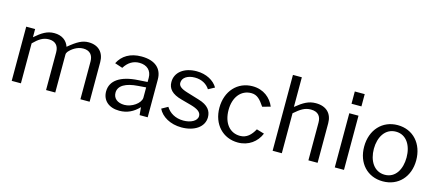

<svg xmlns="http://www.w3.org/2000/svg" viewBox="-53 -1273 4119 1814"><g transform="rotate(15 2006.0 -366.0)"><path d="M87 0H177V-391C229 -443 270 -470 326 -470C390 -470 423 -432 423 -369V0H513V-370C513 -382 516 -389 524 -400C551 -432 602 -470 662 -470C726 -470 759 -432 759 -369V0H849V-387C849 -480 793 -540 696 -540C636 -540 588 -515 504 -445C484 -504 434 -540 360 -540C290 -540 240 -507 174 -450V-530H87Z M1141 10C1217 10 1278 -20 1331 -76L1338 0H1417V-370C1417 -474 1349 -540 1213 -540C1104 -540 1027 -493 988 -414L1064 -389C1101 -449 1151 -477 1209 -477C1284 -477 1330 -433 1330 -363V-322L1239 -316C1068 -306 974 -241 974 -135C974 -48 1037 10 1141 10ZM1173 -56C1106 -56 1063 -90 1063 -146C1063 -216 1135 -255 1252 -263L1330 -269V-166C1325 -111 1245 -56 1173 -56Z M1749 10C1875 10 1967 -52 1967 -147C1967 -207 1935 -259 1837 -287L1719 -323C1648 -344 1630 -368 1630 -395C1630 -446 1682 -478 1752 -478C1820 -478 1870 -447 1898 -403L1959 -436C1923 -498 1846 -540 1753 -540C1630 -540 1546 -475 1547 -380C1547 -317 1585 -270 1685 -244L1780 -218C1848 -199 1883 -175 1883 -137C1883 -88 1821 -57 1750 -57C1670 -57 1612 -94 1580 -146L1519 -112C1553 -41 1639 10 1749 10Z M2300 -540C2153 -540 2048 -426 2048 -263C2048 -101 2154 10 2300 10C2405 10 2483 -50 2518 -135L2443 -157C2410 -97 2369 -56 2304 -56C2202 -56 2137 -139 2137 -265C2137 -390 2204 -474 2305 -474C2364 -474 2395 -436 2436 -376L2514 -398C2481 -477 2408 -540 2300 -540Z M2639 0H2729V-391C2790 -444 2830 -470 2888 -470C2958 -470 2989 -432 2989 -369V0H3079V-387C3079 -480 3023 -540 2919 -540C2849 -540 2800 -512 2726 -452V-742H2639Z M3341 -742H3244V-622H3341ZM3337 -530H3247V0H3337Z M3718 10C3870 10 3973 -103 3973 -263C3973 -425 3871 -540 3719 -540C3569 -540 3464 -426 3464 -262C3464 -102 3566 10 3718 10ZM3720 -55C3614 -55 3558 -151 3558 -266C3558 -380 3614 -476 3719 -476C3823 -476 3878 -381 3878 -266C3878 -150 3824 -55 3720 -55Z"/></g></svg>

Font: 18Franklin
Style: Regular
Weight: 400
Designer: Pablo Impallari, Rodrigo Fuenzalida (Modified by Dan O. Williams)
Version: Version 0.025;PS 000.025;hotconv 1.0.88;makeotf.lib2.5.64775